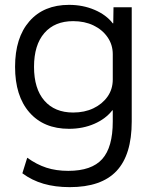

<svg xmlns="http://www.w3.org/2000/svg" viewBox="-20 -550 647 790"><path d="M267 220Q207 220 159 206Q111 192 72 163L92 99Q131 127 171 140Q211 153 261 153Q357 153 400.5 104.5Q444 56 444 -50V-96H442Q415 -61 368 -40.5Q321 -20 264 -20Q160 -20 101 -87.5Q42 -155 42 -275Q42 -395 101 -462.5Q160 -530 264 -530Q321 -530 369 -509.5Q417 -489 444 -454H446L447 -520H522V-50Q522 87 459.5 153.5Q397 220 267 220ZM281 -87Q328 -87 364.5 -104.5Q401 -122 422.5 -152.5Q444 -183 444 -223V-327Q444 -366 422.5 -397Q401 -428 364.5 -445.5Q328 -463 281 -463Q205 -463 162.5 -414Q120 -365 120 -275Q120 -185 162.5 -136Q205 -87 281 -87Z"/></svg>

Font: M PLUS 2 Thin
Style: Regular
Weight: 400
Version: Version 1.001